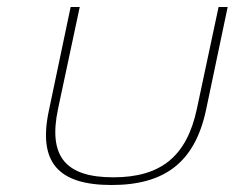

<svg xmlns="http://www.w3.org/2000/svg" viewBox="-20 -520 671 549"><path d="M120 -205C88 -56 146 9 299 9C451 9 537 -56 569 -205L631 -500H605L543 -209C514 -72 439 -13 304 -13C168 -13 117 -72 146 -209L208 -500H182Z"/></svg>

Font: LT Wave Mono Thin
Style: Italic
Weight: 100
Designer: Daniel Lyons
Version: Version 2.5 (Glyphs App)